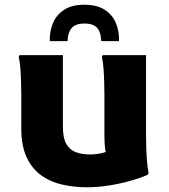

<svg xmlns="http://www.w3.org/2000/svg" viewBox="-20 -780 714 812"><path d="M347.4 12Q294.7 12 245 1.1Q195.3 -9.7 155.9 -37.3Q116.4 -64.8 93.2 -113.6Q70 -162.4 70 -238V-380.4Q70 -400.4 69.1 -431Q68.3 -461.6 66.1 -491.2Q63.9 -520.8 59.2 -538.8L62.6 -546.8H246V-243.2Q246 -196.8 260.3 -171.5Q274.5 -146.1 300.5 -136.5Q326.4 -126.8 360.5 -126.8Q389 -126.8 414.1 -133.4Q439.2 -139.9 459.3 -146.2L434.6 -107.5Q428.5 -122.9 425 -147.1Q421.6 -171.2 421.6 -207.2V-380.4Q421.6 -400.4 420.7 -431Q419.9 -461.6 417.7 -491.2Q415.5 -520.8 410.8 -538.8L414.2 -546.8H597.6V-210Q597.6 -190 598.5 -158.7Q599.3 -127.4 601.9 -97.1Q604.4 -66.8 608.4 -48.8L605 -40.8Q572 -26.6 529.7 -14.8Q487.4 -2.9 440.6 4.5Q393.7 12 347.4 12ZM337 -760Q390.4 -760 423.2 -738.5Q455.9 -717.1 470.4 -681.9Q484.8 -646.8 483.4 -606H408.2Q407.3 -642 391.6 -661.2Q375.9 -680.4 337 -680.4Q299.1 -680.4 282.9 -661.2Q266.7 -642 265.8 -606H190.6Q189.2 -646.8 203.8 -681.9Q218.4 -717.1 251 -738.5Q283.6 -760 337 -760Z"/></svg>

Font: Kufam
Style: Regular
Weight: 400
Designer: Wael Morcos, Artur Schmal
Foundry: Original Type
Version: Version 1.301; ttfautohint (v1.8.3)